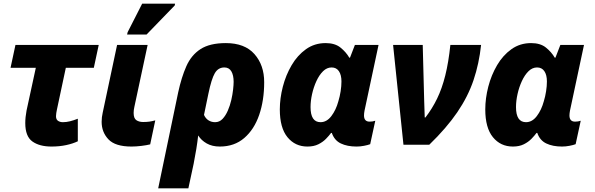

<svg xmlns="http://www.w3.org/2000/svg" viewBox="-20 -796 3275 1056"><path d="M263 10Q197 10 158 -18Q119 -46 119 -119Q119 -151 126 -188L177 -423H38L65 -549H523L496 -423H342L293 -193Q291 -184 289.5 -174Q288 -164 288 -157Q288 -139 299 -131.5Q310 -124 326 -124Q345 -124 365 -129Q385 -134 408 -143V-19Q381 -6 344 2Q307 10 263 10Z M703 10Q614 10 576.5 -29.5Q539 -69 539 -126Q539 -151 545 -177L624 -549H792L719 -208Q715 -191 715 -175Q715 -145 730 -135Q745 -125 767 -125Q786 -125 801 -127Q816 -129 834 -134L806 -2Q786 3 757 6.5Q728 10 703 10ZM679 -606 682 -619 762 -776H943L941 -766L786 -606Z M960 -288Q978 -371 1005 -432Q1032 -493 1083 -526Q1134 -559 1222 -559Q1326 -559 1379.5 -498.5Q1433 -438 1433 -344Q1433 -244 1405.5 -164Q1378 -84 1323.5 -37Q1269 10 1189 10Q1147 10 1117 -7Q1087 -24 1070 -51Q1062 20 1045 105L1016 240H850ZM1163 -124Q1187 -124 1204 -142Q1221 -160 1233 -187.5Q1245 -215 1252 -245.5Q1259 -276 1262 -303Q1265 -330 1265 -346Q1265 -382 1252.5 -403.5Q1240 -425 1214 -425Q1180 -425 1161.5 -393.5Q1143 -362 1126 -280L1102 -164Q1111 -144 1127 -134Q1143 -124 1163 -124Z M1671 10Q1603 10 1561 -41.5Q1519 -93 1519 -194Q1519 -255 1535.5 -319Q1552 -383 1584 -437.5Q1616 -492 1663 -525.5Q1710 -559 1771 -559Q1822 -559 1852.5 -534.5Q1883 -510 1901 -479H1905L1932 -549H2062L1985 -188Q1982 -172 1982 -161Q1982 -127 2013 -127Q2030 -127 2044 -132L2016 -3Q2003 2 1982 6Q1961 10 1941 10Q1890 10 1854.5 -7Q1819 -24 1805 -65H1801Q1790 -50 1773 -32.5Q1756 -15 1731 -2.5Q1706 10 1671 10ZM1743 -124Q1777 -124 1802.5 -157.5Q1828 -191 1841 -239Q1849 -265 1853.5 -294Q1858 -323 1858 -348Q1858 -384 1844 -404.5Q1830 -425 1804 -425Q1778 -425 1757 -404.5Q1736 -384 1720.5 -350.5Q1705 -317 1696.5 -279Q1688 -241 1688 -207Q1688 -124 1743 -124Z M2199 0 2142 -549H2305L2313 -242Q2314 -224 2314.5 -196.5Q2315 -169 2316 -150H2320Q2357 -198 2384 -253.5Q2411 -309 2429 -381Q2447 -453 2457 -549H2626Q2615 -446 2584.5 -355.5Q2554 -265 2495 -178.5Q2436 -92 2341 0Z M2801 10Q2733 10 2691 -41.5Q2649 -93 2649 -194Q2649 -255 2665.5 -319Q2682 -383 2714 -437.5Q2746 -492 2793 -525.5Q2840 -559 2901 -559Q2952 -559 2982.5 -534.5Q3013 -510 3031 -479H3035L3062 -549H3192L3115 -188Q3112 -172 3112 -161Q3112 -127 3143 -127Q3160 -127 3174 -132L3146 -3Q3133 2 3112 6Q3091 10 3071 10Q3020 10 2984.5 -7Q2949 -24 2935 -65H2931Q2920 -50 2903 -32.5Q2886 -15 2861 -2.5Q2836 10 2801 10ZM2873 -124Q2907 -124 2932.5 -157.5Q2958 -191 2971 -239Q2979 -265 2983.5 -294Q2988 -323 2988 -348Q2988 -384 2974 -404.5Q2960 -425 2934 -425Q2908 -425 2887 -404.5Q2866 -384 2850.5 -350.5Q2835 -317 2826.5 -279Q2818 -241 2818 -207Q2818 -124 2873 -124Z"/></svg>

Font: Noto Sans ExtraBold
Style: Italic
Weight: 800
Italic angle: -12°
Designer: Monotype Design Team
Foundry: Monotype Imaging Inc.
Version: Version 2.013; ttfautohint (v1.8.4.7-5d5b)